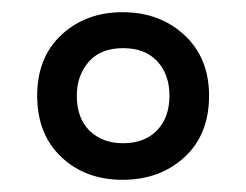

<svg xmlns="http://www.w3.org/2000/svg" viewBox="-20 -743 404 315"><path d="M181 -448Q120 -448 80.5 -485.5Q41 -523 41 -586Q41 -649 81 -686Q121 -723 181 -723Q242 -723 282.5 -685.5Q323 -648 323 -586Q323 -522 282.5 -485Q242 -448 181 -448ZM182 -508Q217 -508 237.5 -529Q258 -550 258 -586Q258 -621 238 -642.5Q218 -664 182 -664Q145 -664 125.5 -641.5Q106 -619 106 -586Q106 -549 127 -528.5Q148 -508 182 -508Z"/></svg>

Font: Noto Sans Georgian ExtraCondensed Medium
Style: Regular
Weight: 500
Width: 2
Designer: Monotype Design Team, Akaki Razmadze
Foundry: Google LLC
Version: Version 2.005; ttfautohint (v1.8.4.7-5d5b)